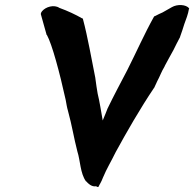

<svg xmlns="http://www.w3.org/2000/svg" viewBox="-20 -734 766 757"><path d="M141 -678C149 -648 157 -622 164 -596H165C185 -560 215 -449 239 -340C242 -324 244 -310 248 -297C264 -239 271 -191 285 -137C297 -100 296 -51 319 -19H320C334 -3 347 3 360 0C360 0 360 3 364 3H368C374 -10 378 -13 386 -34C402 -72 416 -93 436 -134C478 -211 533 -307 587 -387L588 -388L600 -414C611 -434 616 -451 629 -472V-473C640 -494 652 -515 664 -537C670 -549 681 -572 690 -588V-589C696 -606 702 -623 707 -640C713 -656 722 -679 725 -699L726 -701C713 -717 679 -718 658 -706L621 -685C613 -682 602 -676 590 -670H588L587 -668C549 -600 518 -529 482 -458C456 -408 429 -358 404 -306C400 -297 394 -279 385 -259C380 -287 372 -338 365 -365C362 -383 359 -401 356 -425V-426C341 -500 326 -588 307 -659V-661H305C277 -677 247 -691 214 -703C193 -717 160 -707 146 -690C143 -687 142 -684 141 -680Z"/></svg>

Font: Vapor
Style: SbdObl
Weight: 600
Foundry: Cannot Into Space Fonts
Version: Version 0.179